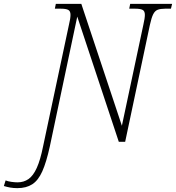

<svg xmlns="http://www.w3.org/2000/svg" viewBox="-162 -734 911 994"><path d="M-72 240Q-92 240 -109 237Q-126 234 -142 229L-133 200Q-121 205 -103 207.5Q-85 210 -71 210Q-39 210 -14.5 193Q10 176 28.5 135Q47 94 61 24L195 -606Q199 -622 201 -635Q203 -648 203 -657Q203 -677 191 -683Q179 -689 153 -689H122L127 -714H259L469 -83L580 -605Q588 -640 588 -657Q588 -677 576 -683Q564 -689 538 -689H507L512 -714H729L723 -689H693Q669 -689 654.5 -683.5Q640 -678 631 -660Q622 -642 614 -605L486 0H453L238 -648L96 24Q78 106 57 153Q36 200 5 220Q-26 240 -72 240Z"/></svg>

Font: Noto Serif SemiCondensed ExtraLight
Style: Italic
Weight: 200
Width: 4
Italic angle: -12°
Designer: Monotype Design Team
Foundry: Monotype Imaging Inc.
Version: Version 2.013